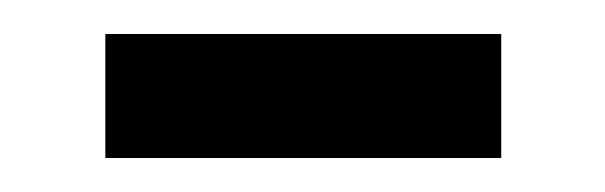

<svg xmlns="http://www.w3.org/2000/svg" viewBox="-20 -308 356 113"><path d="M42 -215V-288H275V-215Z"/></svg>

Font: Source Sans 3 ExtraLight Medium
Style: Regular
Weight: 500
Version: Version 3.052;hotconv 1.1.0;makeotfexe 2.6.0